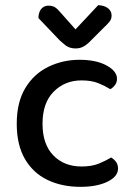

<svg xmlns="http://www.w3.org/2000/svg" viewBox="-20 -712 520 745"><path d="M296 -400Q232 -400 188.5 -356.5Q145 -313 145 -232Q145 -152 187 -109Q229 -66 296 -66Q336 -66 363 -77Q390 -88 411 -101Q423 -94 430.5 -83.5Q438 -73 438 -58Q438 -27 397 -7Q356 13 292 13Q220 13 164 -14Q108 -41 76.5 -95.5Q45 -150 45 -232Q45 -315 78 -370Q111 -425 167 -452.5Q223 -480 289 -480Q353 -480 393.5 -458Q434 -436 434 -406Q434 -393 426.5 -382.5Q419 -372 408 -366Q387 -379 361 -389.5Q335 -400 296 -400ZM217 -661 273 -598 361 -692Q385 -691 399 -680Q413 -669 413 -652Q413 -638 405 -628Q397 -618 383 -605L324 -546Q312 -535 300 -529.5Q288 -524 273 -524Q262 -524 252 -527Q242 -530 233 -537Q224 -544 212 -555L129 -642Q129 -654 133 -665Q137 -676 146 -683Q155 -690 168 -690Q183 -690 193 -684Q203 -678 217 -661Z"/></svg>

Font: Baloo Tamma 2 Medium
Style: Regular
Weight: 500
Designer: Divya Kowshik, Shuchita Grover and Ek Type
Foundry: Ek Type
Version: Version 1.700